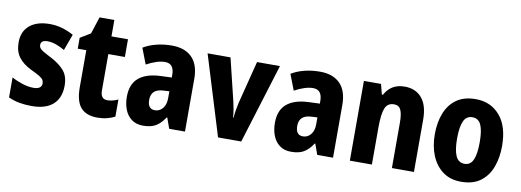

<svg xmlns="http://www.w3.org/2000/svg" viewBox="-56 -979 3537 1304"><g transform="rotate(10 1713.0 -326.5)"><path d="M391 -165Q391 -80 340.5 -35Q290 10 194 10Q149 10 109.5 3Q70 -4 33 -21V-159Q67 -140 107.5 -127Q148 -114 184 -114Q241 -114 241 -155Q241 -167 235 -177.5Q229 -188 209 -200.5Q189 -213 148 -232Q91 -260 61.5 -299.5Q32 -339 32 -401Q32 -477 82 -518.5Q132 -560 220 -560Q264 -560 304 -548.5Q344 -537 385 -515L344 -403Q315 -420 284.5 -431Q254 -442 225 -442Q179 -442 179 -409Q179 -397 185 -388Q191 -379 210 -367.5Q229 -356 268 -336Q324 -307 357.5 -269Q391 -231 391 -165Z M693 -118Q711 -118 729 -122.5Q747 -127 767 -136V-18Q742 -5 712 2.5Q682 10 646 10Q570 10 532 -33Q494 -76 494 -173V-428H435V-503L506 -546L544 -663H646V-550H760V-428H646V-177Q646 -118 693 -118Z M1063 -560Q1152 -560 1201 -510.5Q1250 -461 1250 -363V0H1141L1115 -73H1111Q1083 -30 1049.5 -10Q1016 10 961 10Q914 10 882.5 -13.5Q851 -37 835.5 -76.5Q820 -116 820 -165Q820 -252 871.5 -295.5Q923 -339 1021 -343L1098 -346V-364Q1098 -442 1035 -442Q982 -442 908 -402L866 -511Q906 -535 956 -547.5Q1006 -560 1063 -560ZM1059 -249Q1014 -247 993.5 -227Q973 -207 973 -171Q973 -107 1023 -107Q1055 -107 1076.5 -133Q1098 -159 1098 -203V-251Z M1478 0 1309 -550H1467L1538 -258Q1544 -233 1548.5 -206Q1553 -179 1555 -151H1559Q1560 -174 1564.5 -200.5Q1569 -227 1575 -255L1650 -550H1808L1638 0Z M2084 -560Q2173 -560 2222 -510.5Q2271 -461 2271 -363V0H2162L2136 -73H2132Q2104 -30 2070.5 -10Q2037 10 1982 10Q1935 10 1903.5 -13.5Q1872 -37 1856.5 -76.5Q1841 -116 1841 -165Q1841 -252 1892.5 -295.5Q1944 -339 2042 -343L2119 -346V-364Q2119 -442 2056 -442Q2003 -442 1929 -402L1887 -511Q1927 -535 1977 -547.5Q2027 -560 2084 -560ZM2080 -249Q2035 -247 2014.5 -227Q1994 -207 1994 -171Q1994 -107 2044 -107Q2076 -107 2097.5 -133Q2119 -159 2119 -203V-251Z M2668 -560Q2743 -560 2786 -509.5Q2829 -459 2829 -360V0H2677V-315Q2677 -371 2664 -400Q2651 -429 2617 -429Q2572 -429 2555.5 -388.5Q2539 -348 2539 -256V0H2387V-550H2505L2523 -480H2531Q2573 -560 2668 -560Z M3388 -276Q3388 -197 3364 -132Q3340 -67 3288.5 -28.5Q3237 10 3155 10Q3080 10 3028.5 -28Q2977 -66 2950.5 -131Q2924 -196 2924 -276Q2924 -360 2949.5 -424Q2975 -488 3026.5 -524Q3078 -560 3158 -560Q3261 -560 3324.5 -486.5Q3388 -413 3388 -276ZM3078 -275Q3078 -196 3096.5 -155Q3115 -114 3157 -114Q3198 -114 3216 -154.5Q3234 -195 3234 -276Q3234 -356 3216 -395.5Q3198 -435 3156 -435Q3115 -435 3096.5 -395.5Q3078 -356 3078 -275Z"/></g></svg>

Font: Noto Sans Arabic UI Cn XBd
Style: Regular
Weight: 800
Width: 3
Designer: Monotype Design Team, Nadine Chahine and Nizar Qandah
Foundry: Monotype Imaging Inc.
Version: Version 2.010; ttfautohint (v1.8.4.7-5d5b)